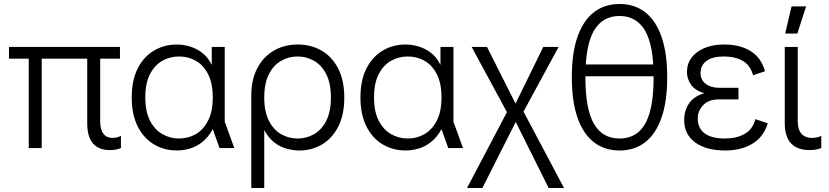

<svg xmlns="http://www.w3.org/2000/svg" viewBox="-20 -742 4155 962"><path d="M531 10Q475 10 446 -23Q417 -56 417 -126V-475H482V-134Q482 -93 498 -72Q514 -51 543 -51Q553 -51 563 -53Q573 -55 586 -61V0Q573 5 559.5 7.5Q546 10 531 10ZM124 0V-475H189V0ZM25 -448V-507H581V-448Z M866 12Q803 12 751.5 -18.5Q700 -49 670 -108.5Q640 -168 640 -254Q640 -340 670 -399Q700 -458 751.5 -488.5Q803 -519 866 -519Q896 -519 928.5 -510Q961 -501 991 -479Q1021 -457 1041 -417V-507H1106V-132L1154 0H1080L1046 -95Q1023 -53 992.5 -29.5Q962 -6 929 3Q896 12 866 12ZM877 -48Q923 -48 961 -70Q999 -92 1022.5 -137.5Q1046 -183 1046 -254Q1046 -325 1022.5 -370.5Q999 -416 961 -437.5Q923 -459 877 -459Q832 -459 793.5 -437.5Q755 -416 731.5 -370.5Q708 -325 708 -254Q708 -183 731.5 -137.5Q755 -92 793.5 -70Q832 -48 877 -48Z M1239 200V-263Q1239 -343 1269 -400Q1299 -457 1351.5 -488Q1404 -519 1472 -519Q1538 -519 1591 -488.5Q1644 -458 1674.5 -398.5Q1705 -339 1705 -253Q1705 -167 1675 -108Q1645 -49 1594 -18.5Q1543 12 1480 12Q1449 12 1416 3Q1383 -6 1354 -28.5Q1325 -51 1304 -90V200ZM1471 -48Q1516 -48 1554 -70Q1592 -92 1615 -137.5Q1638 -183 1638 -253Q1638 -324 1615 -369.5Q1592 -415 1554 -437Q1516 -459 1471 -459Q1426 -459 1388 -437Q1350 -415 1327 -369.5Q1304 -324 1304 -253Q1304 -183 1327 -137.5Q1350 -92 1388 -70Q1426 -48 1471 -48Z M2012 12Q1949 12 1897.5 -18.5Q1846 -49 1816 -108.5Q1786 -168 1786 -254Q1786 -340 1816 -399Q1846 -458 1897.5 -488.5Q1949 -519 2012 -519Q2042 -519 2074.5 -510Q2107 -501 2137 -479Q2167 -457 2187 -417V-507H2252V-132L2300 0H2226L2192 -95Q2169 -53 2138.5 -29.5Q2108 -6 2075 3Q2042 12 2012 12ZM2023 -48Q2069 -48 2107 -70Q2145 -92 2168.5 -137.5Q2192 -183 2192 -254Q2192 -325 2168.5 -370.5Q2145 -416 2107 -437.5Q2069 -459 2023 -459Q1978 -459 1939.5 -437.5Q1901 -416 1877.5 -370.5Q1854 -325 1854 -254Q1854 -183 1877.5 -137.5Q1901 -92 1939.5 -70Q1978 -48 2023 -48Z M2320 200 2520 -180 2343 -507H2420L2563 -223L2702 -507H2779L2603 -183L2806 200H2729L2564 -131L2397 200Z M3084 12Q3009 12 2955.5 -29.5Q2902 -71 2873.5 -152.5Q2845 -234 2845 -355Q2845 -476 2873.5 -557.5Q2902 -639 2955.5 -680.5Q3009 -722 3084 -722Q3160 -722 3213 -680.5Q3266 -639 3294.5 -557.5Q3323 -476 3323 -355Q3323 -234 3294.5 -152.5Q3266 -71 3213 -29.5Q3160 12 3084 12ZM3084 -48Q3141 -48 3179 -80.5Q3217 -113 3236 -181Q3255 -249 3255 -355Q3255 -515 3212 -588.5Q3169 -662 3084 -662Q2999 -662 2956 -588.5Q2913 -515 2913 -355Q2913 -195 2956 -121.5Q2999 -48 3084 -48ZM2894 -360V-419H3275V-360Z M3614 12Q3519 12 3463.5 -28Q3408 -68 3408 -141Q3408 -188 3432.5 -224Q3457 -260 3509 -275Q3463 -288 3442.5 -317.5Q3422 -347 3422 -381Q3422 -422 3445 -453Q3468 -484 3510 -501.5Q3552 -519 3608 -519Q3688 -519 3741 -486Q3794 -453 3813 -385L3753 -365Q3740 -415 3701.5 -437Q3663 -459 3607 -459Q3549 -459 3519.5 -436.5Q3490 -414 3490 -376Q3490 -342 3516 -322Q3542 -302 3586 -302H3680V-244H3583Q3531 -244 3503.5 -215.5Q3476 -187 3476 -149Q3476 -99 3511 -73.5Q3546 -48 3613 -48Q3669 -48 3710 -70.5Q3751 -93 3765 -145L3827 -124Q3805 -54 3748.5 -21Q3692 12 3614 12Z M4036 10Q3976 10 3944 -23Q3912 -56 3912 -126V-507H3977V-134Q3977 -93 3995.5 -72Q4014 -51 4049 -51Q4058 -51 4069.5 -53Q4081 -55 4095 -61V0Q4081 5 4066.5 7.5Q4052 10 4036 10ZM3914 -574 3946 -710H4019L3975 -574Z"/></svg>

Font: TikTok Sans Light
Style: Regular
Weight: 300
Version: Version 4.000